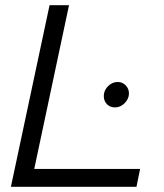

<svg xmlns="http://www.w3.org/2000/svg" viewBox="-20 -720 632 740"><path d="M22 0 171 -700H246L112 -69H520L506 0ZM423 -306Q404 -306 392 -318.5Q380 -331 380 -350Q380 -371 396 -387.5Q412 -404 434 -404Q452 -404 464.5 -391Q477 -378 477 -360Q477 -339 460.5 -322.5Q444 -306 423 -306Z"/></svg>

Font: Red Hat Display VF
Style: Italic
Weight: 300
Italic angle: -12°
Designer: Pentagram, MCKL
Foundry: Pentagram, MCKL
Version: Version 1.010